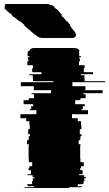

<svg xmlns="http://www.w3.org/2000/svg" viewBox="-88 -940 545 960"><path d="M437 -529H274V-509H339V-489H425V-474H328V-469H340V-449H315V-444H313V-439H288V-419H335V-414H337V-409H326V-394H319V-389H352V-369H272V-349H301V-334H317V-314H319V-294H311V-269H320V-259H314V-244H313V-239H305V-219H314V-209H313V-149H314V-129H331V-109H317V-99H313V-89H325V-69H308V-64H333V-54H342V-49H334V-34H330V-27Q330 -25 329.5 -23Q329 -21 328 -19H303Q302 -14 297 -9H325Q321 -5 319 -4H262Q257 0 248 0H44Q35 0 30 -4H87Q83 -5 81 -9H53Q48 -14 47 -19H73Q72 -22 72 -27V-34H76V-49H84V-54H75V-64H50V-69H67V-89H55V-99H59V-109H73V-129H56V-149H55V-209H56V-219H47V-239H55V-244H56V-259H62V-269H53V-294H61V-314H59V-334H43V-349H14V-369H94V-389H61V-394H68V-409H79V-414H77V-419H30V-439H55V-444H57V-449H82V-469H70V-474H167V-489H81V-509H16V-529H179V-534H77V-549H76V-564H58V-569H119V-579H73V-599H77V-614H49V-634H54V-644H51V-654H59V-659H50V-673Q50 -678 52 -684H57Q64 -700 82 -700H286Q304 -700 311 -684H306Q308 -678 308 -673V-659H317V-654H309V-644H312V-634H307V-614H335V-599H331V-579H377V-569H316V-564H334V-549H335V-534H437ZM291 -769H292V-766Q292 -759 287 -754H285Q281 -750 273 -750H126Q119 -750 114 -751.5Q109 -753 104 -754H107Q101 -756 96.5 -759.5Q92 -763 87 -767L85 -769H83L77 -774H78L66 -784H67L42 -804H43L31 -814H36L12 -834H8L-16 -854H-18L-30 -864H-26L-38 -874H-39L-56 -888Q-57 -890 -58 -891.5Q-59 -893 -59 -894H-64Q-65 -896 -65 -900Q-65 -909 -60 -914H-68Q-63 -920 -53 -920H143Q158 -920 166 -914H173Q176 -912 179.5 -909Q183 -906 187 -901L193 -894H197L214 -874L223 -864H218L226 -854H228L245 -834H248L264 -814H260L268 -804H267L287 -779Q288 -778 290 -774H289Z"/></svg>

Font: Rubik Glitch
Style: Regular
Weight: 400
Designer: Hubert and Fischer, NaN
Foundry: Hubert and Fischer, NaN
Version: Version 2.200